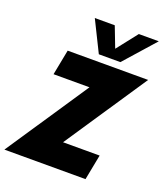

<svg xmlns="http://www.w3.org/2000/svg" viewBox="-211 -1028 985 1139"><g transform="rotate(20 282.0 -458.5)"><path d="M300 -520H73L104 -680H612L264 -160H495L464 0H-48ZM189 -917H315L365 -787L467 -917H593L421 -723H285Z"/></g></svg>

Font: Teachers ExtraBold
Style: Italic
Weight: 800
Designer: Alfredo Marco Pradil & Chank Diesel
Version: Version 0.009